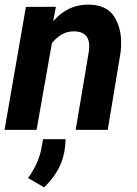

<svg xmlns="http://www.w3.org/2000/svg" viewBox="-21 -558 590 825"><path d="M90.3 -528.3 -1.5 0H136.2L202.1 -373C230 -406.7 260.7 -423.3 295.4 -423.3C296.9 -423.3 297.9 -423.3 299.3 -423.3C336.9 -422.4 357.4 -405.3 361.8 -372.1C362.3 -368.2 362.3 -364.3 362.3 -359.9C362.3 -353 361.8 -345.2 360.8 -337.4L304.2 0H441.9L497.6 -335.9C499 -349.6 499.5 -362.3 499.5 -374.5C499.5 -419.4 489.3 -457.5 467.8 -489.3C446.8 -521 411.1 -537.1 361.3 -538.1C359.9 -538.1 358.4 -538.1 356.4 -538.1C298.3 -538.1 248.5 -514.2 207.5 -466.3L219.2 -528.8ZM168.5 247.1C223.1 195.3 253.4 135.7 258.8 68.8L261.2 40H164.1L155.8 85C147.5 125.5 128.9 166.5 99.6 207Z"/></svg>

Font: Roboto
Style: Bold Italic
Weight: 700
Italic angle: -12°
Designer: Google
Version: Version 2.137; 2017